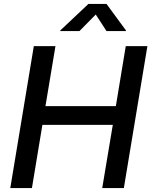

<svg xmlns="http://www.w3.org/2000/svg" viewBox="-20 -964 777 984"><path d="M32.7 0 153.3 -727.5H264.2L212.9 -419.9H573.7L624.5 -727.5H735.4L614.7 0H503.9L558.1 -324.2H197.3L143.6 0ZM387.2 -804.7H288.6L289.1 -808.1L433.1 -943.8H525.9L625.5 -808.1L625 -804.7H525.9L470.7 -889.6Z"/></svg>

Font: Inter 18pt Medium
Style: Italic
Weight: 500
Italic angle: -9.3988°
Designer: Rasmus Andersson
Foundry: rsms
Version: Version 4.001;git-66647c0bb